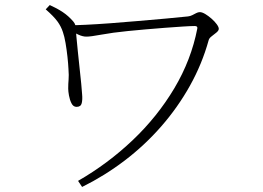

<svg xmlns="http://www.w3.org/2000/svg" viewBox="-20 -720 1040 760"><path d="M289 -4Q407 -72 505 -165Q603 -258 670 -370.5Q737 -483 761 -607Q762 -612 759.5 -614.5Q757 -617 751 -617Q736 -617 704.5 -615Q673 -613 633.5 -610Q594 -607 554.5 -603.5Q515 -600 485 -597Q425 -591 382 -583Q339 -575 322 -575Q307 -575 290 -583Q273 -591 259 -599V-620Q279 -620 321 -622Q363 -624 417 -628Q471 -632 528 -637Q585 -642 636.5 -646.5Q688 -651 724 -655Q733 -656 741 -660Q749 -664 756.5 -668Q764 -672 771 -672Q780 -672 792.5 -664.5Q805 -657 817.5 -646Q830 -635 838 -624Q846 -613 846 -606Q846 -599 837 -591.5Q828 -584 818 -576.5Q808 -569 806 -561Q780 -467 732 -381Q684 -295 618.5 -220Q553 -145 473.5 -84.5Q394 -24 305 20ZM283 -297Q270 -297 263 -311Q256 -325 253 -342Q250 -359 250 -369Q250 -389 251.5 -405Q253 -421 251 -447Q250 -468 247 -495.5Q244 -523 239.5 -549.5Q235 -576 229 -593Q222 -615 207.5 -635Q193 -655 161 -683L177 -700Q206 -687 228.5 -672Q251 -657 270 -635Q276 -628 278 -621Q280 -614 280 -605Q280 -598 282.5 -574Q285 -550 288 -517.5Q291 -485 295 -451Q299 -417 301.5 -389Q304 -361 305 -347Q307 -326 303.5 -311.5Q300 -297 283 -297Z"/></svg>

Font: Noto Serif HK ExtraLight
Style: Regular
Weight: 200
Designer: Ryoko NISHIZUKA 西塚涼子 (kana & ideographs); Frank Grießhammer (Latin, Greek & Cyrillic); Wenlong ZHANG 张文龙 (bopomofo); San
Foundry: Adobe
Version: Version 2.002-H1;hotconv 1.1.0;makeotfexe 2.6.0